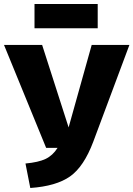

<svg xmlns="http://www.w3.org/2000/svg" viewBox="-36 -919 665 957"><path d="M451 -778H136V-899H451ZM609 -695 429 -213Q382 -88 313 -39.5Q244 9 115 18L91 -104Q156 -110 191.5 -127Q227 -144 251 -182H194L-16 -695H174L306 -284L421 -695Z"/></svg>

Font: FiraGO ExtraBold
Style: Regular
Weight: 800
Designer: bBox Type
Foundry: bBox Type GmbH
Version: Version 1.001;PS 001.001;hotconv 1.0.88;makeotf.lib2.5.64775